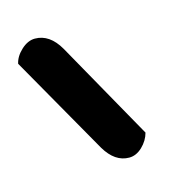

<svg xmlns="http://www.w3.org/2000/svg" viewBox="-59 -840 342 365"><g transform="rotate(-15 112.0 -657.5)"><path d="M39 -790Q68 -790 87 -757L196 -563Q192 -548 180 -536.5Q168 -525 154 -525Q126 -525 107 -557L-4 -752Q-1 -766 12 -778Q25 -790 39 -790Z"/></g></svg>

Font: Sofia
Style: Regular
Weight: 400
Designer: Paula Nazal and Daniel Hernndez
Foundry: Paula Nazal, Daniel Hernndez
Version: Version 1.001